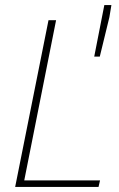

<svg xmlns="http://www.w3.org/2000/svg" viewBox="-20 -740 472 760"><path d="M40 0 172 -660H202L76 -26H376L370 0ZM353 -516 393 -720H421L413 -672L375 -516Z"/></svg>

Font: Source Sans 3 ExtraLight ExtraLight
Style: Italic
Weight: 250
Italic angle: -11°
Version: Version 3.052;hotconv 1.1.0;makeotfexe 2.6.0